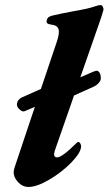

<svg xmlns="http://www.w3.org/2000/svg" viewBox="-20 -726 430 760"><path d="M374 -638 298 -420 351 -443Q360 -446 362 -446Q369 -446 374 -438.5Q379 -431 379 -415Q379 -407 370.5 -397.5Q362 -388 351 -383L273 -348L196 -127Q194 -119 194 -116Q194 -103 206 -103Q226 -103 284 -161Q287 -164 288 -164Q295 -164 298 -158Q301 -152 301 -147Q301 -123 263.5 -84Q226 -45 176 -15.5Q126 14 93 14Q69 14 51.5 -5Q34 -24 34 -44Q34 -52 39 -67L118 -303L78 -286Q70 -282 58.5 -292Q47 -302 47 -311Q47 -331 68 -341L142 -374L204 -558Q213 -585 213 -599Q213 -613 206.5 -619.5Q200 -626 186 -628Q171 -630 167 -634Q163 -638 165 -646Q167 -653 171 -657Q175 -661 186 -664Q224 -673 268 -681Q332 -692 353 -700Q371 -706 378 -706Q384 -706 387.5 -698Q391 -690 389 -685Q379 -651 374 -638Z"/></svg>

Font: EB Garamond ExtraBold
Style: Italic
Weight: 800
Italic angle: -17.2°
Designer: Georg Duffner and Octavio Pardo
Foundry: Georg Duffner
Version: Version 1.000